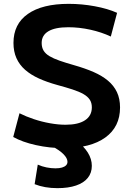

<svg xmlns="http://www.w3.org/2000/svg" viewBox="-20 -760 693 998"><path d="M311.7 10Q237.7 10 167 -5.7Q96.3 -21.3 48.7 -48L81.3 -171.3Q115 -154.3 156.2 -140.6Q197.3 -126.9 240.2 -119.3Q283 -111.6 320.7 -111.6Q386.7 -111.6 422 -135Q457.4 -158.3 457.4 -202Q457.4 -225.7 446.4 -242.2Q435.4 -258.7 413.4 -271.2Q391.4 -283.7 357.2 -294.9Q323 -306 277.3 -318.4Q224.4 -333 182.4 -352Q140.4 -371 110.7 -397Q81 -423 65.5 -457.7Q50 -492.3 50 -537Q50 -635 124.8 -687.5Q199.7 -740 337 -740Q405.3 -740 472.8 -727.5Q540.3 -715 588.6 -693.3L556 -570.1Q508 -592.7 449.8 -605.6Q391.7 -618.4 335.3 -618.4Q266.6 -618.4 231.6 -597.5Q196.6 -576.7 196.6 -536.7Q196.6 -513.3 206.6 -496.8Q216.6 -480.3 237.3 -468Q258 -455.7 289.5 -444.7Q321 -433.7 364.6 -421.3Q422 -405 466.3 -385.7Q510.6 -366.3 541.1 -340.8Q571.6 -315.3 587.8 -281.2Q604 -247 604 -201.3Q604 -100.7 527.5 -45.3Q451 10 311.7 10ZM278.3 218Q212 218 160 197.3L176.3 95.7Q198 105.4 221.8 110.2Q245.7 115 268.3 115Q288.7 115 302.3 110.9Q316 106.7 323.3 99.4Q330.7 92 330.7 81Q330.7 62.7 310.2 41.7Q289.7 20.7 250 0L373.6 -32.6Q415.6 0 436.5 33.2Q457.3 66.4 457.3 102Q457.3 138.7 436.3 164.7Q415.3 190.7 375.3 204.3Q335.3 218 278.3 218Z"/></svg>

Font: M PLUS 1 Thin
Style: Regular
Weight: 100
Designer: Coji Morishita
Foundry: UNDERFOREST DESIGN
Version: Version 1.001